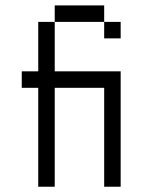

<svg xmlns="http://www.w3.org/2000/svg" viewBox="-20 -708 540 728"><path d="M375 -625H187.5V-687.5H375ZM62.5 -437.5H125V-625H187.5V-437.5H437.5V0H375V-375H187.5V0H125V-375H62.5ZM375 -625H437.5V-562.5H375Z"/></svg>

Font: 寒蝉点阵体 16px
Style: Regular
Weight: 400
Designer: Designed by Warren2060
Foundry: ChillType
Version: Version 1.000